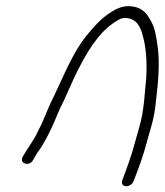

<svg xmlns="http://www.w3.org/2000/svg" viewBox="-20 -537 546 636"><path d="M89.8 -7C96.9 -20.8 103.1 -30.9 112.3 -43C127.9 -66.7 138.5 -87.2 151.6 -115C165.4 -144.2 175.4 -173.7 191.2 -203C203 -227.9 220.7 -270.2 233.6 -296C265.8 -360.4 302.2 -423.4 354.5 -460C367.4 -468.1 380 -478.7 397.1 -477.5C434.2 -474.8 446.4 -446 453.3 -417C465.9 -374.1 468.7 -309.3 461.8 -251C458.6 -215.5 457.2 -192.3 450.9 -156C446 -127.8 434.4 -93.1 427 -65C415.7 -21.9 400.1 20.1 385.5 59C375.4 85.3 413.3 86.8 422.5 63C438 23 453.8 -18.4 465.8 -64C469.6 -78.7 474 -94 478.8 -110C489 -143.7 494.7 -177.4 497 -206C504.7 -267.7 509.5 -332.1 502.1 -384C496.9 -420.8 492.5 -447.7 476.9 -473C463.5 -496.9 446.4 -515 408.3 -516.5C378.7 -517.6 357.9 -503.3 337.4 -490C310.8 -470.8 288.5 -446.3 266.8 -419C221.2 -363.7 190.4 -283.9 155.6 -212C136.7 -175.3 125.2 -138 106 -103C92.8 -72.3 71.5 -47.3 56 -19C41.1 4.3 76.9 16.6 89.8 -7Z"/></svg>

Font: Just Breathe
Style: Obl5
Weight: 400
Foundry: Cannot Into Space Fonts
Version: Version 0.72